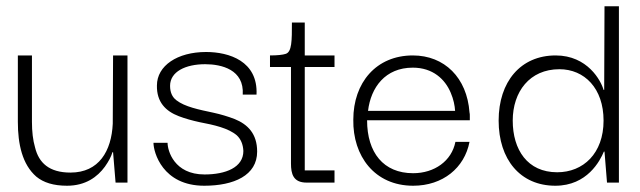

<svg xmlns="http://www.w3.org/2000/svg" viewBox="-20 -583 2042 613"><path d="M194 10C253 10 291 -18 315 -51C327 -68 335 -83 339 -97H341L349 0H387V-406H341L340 -188C336 -101 296 -32 205 -32C137 -32 104 -63 92 -112C85 -136 82 -163 82 -194V-406H37V-194C37 -123 51 -58 96 -19C119 0 151 10 194 10Z M632 10C727 10 801 -23 801 -99C801 -156 771 -186 729 -203C708 -211 685 -218 662 -223C615 -233 570 -242 543 -263C530 -273 523 -288 523 -309C523 -354 572 -378 635 -378C687 -378 760 -361 755 -281H799C804 -388 711 -417 638 -417C546 -417 481 -373 481 -310C480 -257 509 -228 551 -212C572 -204 594 -198 617 -193C664 -184 709 -174 736 -151C749 -139 756 -122 757 -101C757 -48 700 -26 633 -26C536 -26 515 -102 515 -127H470C470 -97 499 10 632 10Z M1048 0V-39H953V-369H1048V-406H953V-511H912C912 -453 912 -417 892 -411C883 -408 866 -406 842 -406V-369H909V-61C909 -28 916 0 959 0Z M1299 10C1394 10 1463 -47 1479 -130H1434C1422 -69 1367 -30 1299 -30C1204 -30 1152 -96 1152 -199H1480C1480 -203 1480 -207 1480 -212C1480 -217 1480 -221 1479 -224C1471 -335 1399 -406 1298 -406C1181 -406 1108 -319 1108 -201C1106 -85 1176 10 1299 10ZM1155 -229C1164 -304 1210 -367 1298 -367C1362 -367 1401 -330 1419 -287C1428 -266 1432 -246 1433 -229Z M1753 10C1855 10 1896 -70 1908 -99H1910L1918 0H1956V-563H1910L1909 -296H1907C1899 -325 1856 -406 1754 -406C1642 -406 1572 -322 1572 -198C1572 -74 1641 10 1753 10ZM1759 -33C1664 -33 1617 -105 1617 -198C1617 -290 1671 -362 1766 -362C1846 -362 1907 -301 1907 -198C1907 -93 1842 -33 1759 -33Z"/></svg>

Font: OSH Darker Grotesque
Style: Regular
Weight: 400
Designer: Gabriel Lam
Foundry: TypeRant
Version: Version 1.000;Glyphs 3.1.1 (3148)